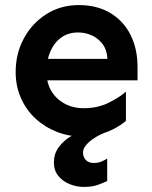

<svg xmlns="http://www.w3.org/2000/svg" viewBox="-20 -526 602 760"><path d="M306.6 14.6Q252 14.6 204.1 -4.4Q156.2 -23.4 119.6 -57.6Q83 -91.8 62.5 -138.7Q42 -185.5 42 -241.2Q42 -313.5 74.2 -373.5Q106.4 -433.6 163.1 -469.7Q219.7 -505.9 292 -505.9Q364.3 -505.9 416.5 -474.6Q468.8 -443.4 496.6 -388.2Q524.4 -333 524.4 -260.7V-208H156.2V-293H405.3Q403.3 -329.1 385.7 -352.1Q368.2 -375 342.8 -386.2Q317.4 -397.5 289.1 -397.5Q251 -397.5 223.1 -377.9Q195.3 -358.4 179.7 -323.2Q164.1 -288.1 164.1 -241.2Q164.1 -199.2 182.6 -167Q201.2 -134.8 234.9 -116.2Q268.6 -97.7 311.5 -97.7Q366.2 -97.7 409.7 -119.1Q453.1 -140.6 478.5 -163.1V-47.9Q463.9 -34.2 437.5 -19.5Q411.1 -4.9 377.4 4.9Q343.8 14.6 306.6 14.6ZM312.5 213.9Q283.2 213.9 256.3 203.1Q229.5 192.4 211.4 170.9Q193.4 149.4 193.4 117.2Q193.4 83 211.9 57.6Q230.5 32.2 256.3 16.1Q282.2 0 304.7 -6.8H412.1Q386.7 1 362.8 14.6Q338.9 28.3 323.7 44.9Q308.6 61.5 308.6 77.1Q308.6 95.7 319.8 107.4Q331.1 119.1 351.6 119.1Q368.2 119.1 380.9 113.8Q393.6 108.4 404.3 101.6V190.4Q394.5 195.3 370.6 204.6Q346.7 213.9 312.5 213.9Z"/></svg>

Font: Sen
Style: Bold
Weight: 700
Designer: Kosal Sen, Philatype
Foundry: Philatype
Version: Version 2.000;gftools[0.9.31]